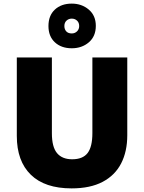

<svg xmlns="http://www.w3.org/2000/svg" viewBox="-20 -1032 797 1062"><path d="M376 10Q228 10 150.5 -65.5Q73 -141 73 -280V-714H267V-295Q267 -219 295.5 -185Q324 -151 379 -151Q438 -151 464.5 -185.5Q491 -220 491 -296V-714H684V-284Q684 -194 650 -128Q616 -62 547.5 -26Q479 10 376 10ZM377 -765Q319 -765 283.5 -798Q248 -831 248 -888Q248 -946 283.5 -979Q319 -1012 377 -1012Q432 -1012 471 -979Q510 -946 510 -889Q510 -831 471.5 -798Q433 -765 377 -765ZM377 -847Q394 -847 406 -858.5Q418 -870 418 -888Q418 -907 406 -918Q394 -929 377 -929Q360 -929 348 -918Q336 -907 336 -888Q336 -870 346.5 -858.5Q357 -847 377 -847Z"/></svg>

Font: Noto Sans Symbols Black
Style: Regular
Weight: 900
Version: Version 2.002